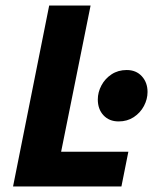

<svg xmlns="http://www.w3.org/2000/svg" viewBox="-20 -671 551 691"><path d="M27 0 157 -651H306L200 -125H442L417 0ZM407 -234Q373 -234 352.5 -256Q332 -278 332 -313Q332 -339 345 -363.5Q358 -388 381.5 -403.5Q405 -419 436 -419Q470 -419 490.5 -396.5Q511 -374 511 -340Q511 -314 498 -289.5Q485 -265 461.5 -249.5Q438 -234 407 -234Z"/></svg>

Font: Source Sans 3 ExtraBold
Style: Italic
Weight: 800
Italic angle: -11°
Version: Version 3.052;hotconv 1.1.0;makeotfexe 2.6.0